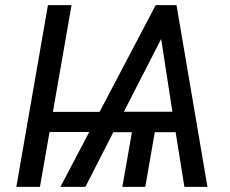

<svg xmlns="http://www.w3.org/2000/svg" viewBox="-20 -731 899 751"><path d="M259.8 -710.9H167.5L43.9 0H136.2L173.8 -214.8H329.1L216.3 0H314L423.3 -213.9H496.1L458.5 0H548.3L585.4 -213.9H667L701.2 0H791.5L670.4 -710.9H588.9L369.6 -293.5H187ZM610.4 -578.6 654.3 -293.9H464.4Z"/></svg>

Font: Roboto
Style: Italic
Weight: 400
Italic angle: -12°
Designer: Google
Version: Version 2.137; 2017